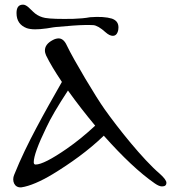

<svg xmlns="http://www.w3.org/2000/svg" viewBox="-20 -785 753 825"><path d="M293 -675C333 -678 362 -678 381 -677C394 -676 412 -666 434 -646C445 -636 456 -631 465 -631C474 -631 481 -636 485 -646C488 -653 489 -660 489 -667C489 -686 480 -698 461 -705C438 -712 407 -714 367 -711C346 -707 322 -705 294 -704C237 -703 197 -704 174 -708C158 -711 144 -717 131 -727C130 -727 121 -736 102 -754C94 -761 86 -765 79 -765C60 -765 51 -753 51 -729C51 -696 66 -675 95 -664C104 -661 116 -659 131 -659C144 -659 160 -660 181 -663C205 -667 218 -669 221 -669ZM676 16C689 16 695 11 695 0C695 -8 686 -21 667 -38C593 -101 486 -236 430 -315C394 -365 297 -527 267 -590C258 -610 246 -620 232 -620C225 -620 216 -618 207 -613C184 -601 173 -586 173 -568C173 -561 175 -554 178 -547C194 -514 217 -476 246 -433C209 -368 172 -303 136 -235C102 -171 69 -104 41 -34C30 -9 41 23 72 20C107 15 156 -6 207 -37C281 -82 360 -138 426 -202C507 -111 580 -42 645 3C658 12 668 16 676 16ZM389 -245C347 -206 306 -173 267 -146C202 -101 157 -78 133 -78C128 -78 125 -81 125 -88C125 -113 143 -163 179 -237C197 -276 228 -329 272 -396C310 -343 349 -293 389 -245Z"/></svg>

Font: GFS Ignacio
Style: Regular
Weight: 400
Designer: George D. Matthiopoulos
Foundry: George D. Matthiopoulos
Version: Version 1.000